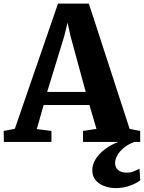

<svg xmlns="http://www.w3.org/2000/svg" viewBox="-39 -766 777 1036"><path d="M41 -71 274 -746.5H440.5L660.5 -70.5L717.5 -59.5V0H409V-59.5L481.5 -70.5L443.5 -199.5H196.5L159.5 -69.5L238.5 -59.5V0H-18L-19 -59.5ZM423.5 -270 341 -573 325.5 -644 308 -572 215.5 -270ZM586 249Q556 249 526.5 239Q497 229 478 207.5Q459 186 459 151.5Q459 123 476.2 94Q493.5 65 525.8 40.2Q558 15.5 601 -1L634.5 -5L687 -1Q652 12.5 628.8 32Q605.5 51.5 593.8 72.8Q582 94 582 112.5Q582 137.5 598.2 151.5Q614.5 165.5 644.5 165.5Q666.5 165.5 682.2 158.8Q698 152 713.5 144.5L718 206.5Q698 223 661.8 236Q625.5 249 586 249Z"/></svg>

Font: Merriweather 28pt ExtraBold
Style: Regular
Weight: 800
Version: Version 2.100